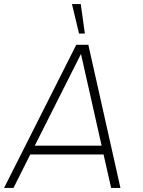

<svg xmlns="http://www.w3.org/2000/svg" viewBox="-29 -919 698 939"><path d="M344 -700H403L560 0H514.5L477.5 -163.5H119L37 0H-9ZM141 -206.5H468L367 -655ZM323 -899H366L386 -755H357.5Z"/></svg>

Font: Urbanist ExtraLight
Style: Italic
Weight: 250
Version: Version 1.303